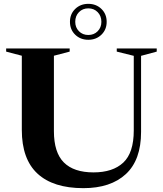

<svg xmlns="http://www.w3.org/2000/svg" viewBox="-20 -967 848 999"><path d="M676 -288.5V-676.5L587.5 -698.5V-715H795.5V-698.5L714 -676.5V-280.5Q714 -134.5 634.8 -61.2Q555.5 12 414 12Q257 12 175.2 -63.5Q93.5 -139 93.5 -291V-677L12 -698.5V-715H342.5V-698.5L260.5 -677V-284.5Q260.5 -173.5 312.2 -121.8Q364 -70 466.5 -70Q567 -70 621.5 -121Q676 -172 676 -288.5ZM439.5 -947Q480.5 -947 507.8 -920.5Q535 -894 535 -853.5Q535 -813 507.8 -786.5Q480.5 -760 439.5 -760Q398.5 -760 371.2 -786.5Q344 -813 344 -853.5Q344 -894 371.2 -920.5Q398.5 -947 439.5 -947ZM439.5 -785Q469 -785 488.2 -804.5Q507.5 -824 507.5 -853.5Q507.5 -884 488.2 -903.8Q469 -923.5 439.5 -923.5Q410 -923.5 390.8 -903.8Q371.5 -884 371.5 -853.5Q371.5 -824 390.8 -804.5Q410 -785 439.5 -785Z"/></svg>

Font: Newsreader 72pt SemiBold
Style: Regular
Weight: 600
Designer: Hugues Gentile
Foundry: Production Type
Version: Version 1.003; ttfautohint (v1.8.3)